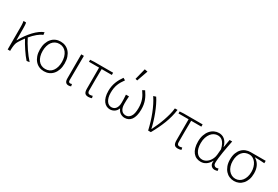

<svg xmlns="http://www.w3.org/2000/svg" viewBox="63 -1787 4091 2829"><g transform="rotate(30 2108.5 -372.5)"><path d="M418 7Q395 -18 370 -51.5Q345 -85 320.5 -121.5Q296 -158 273.5 -195.5Q251 -233 233 -267Q199 -222 168 -172Q148 -143 141.5 -104Q135 -65 134 -23V0H92V-358Q92 -387 91 -419Q90 -451 84 -480H128Q133 -463 134.5 -433Q136 -403 136 -372V-185H140Q170 -239 206 -289Q242 -339 281 -380.5Q320 -422 360 -451Q400 -480 436 -492L441 -449Q399 -433 353.5 -395.5Q308 -358 260 -301Q278 -265 301.5 -225.5Q325 -186 352 -146Q379 -106 408 -68.5Q437 -31 466 0Z M713 12Q668 12 630 -4.5Q592 -21 563.5 -53.5Q535 -86 519 -132.5Q503 -179 503 -239Q503 -300 519 -347Q535 -394 563.5 -426.5Q592 -459 630 -475.5Q668 -492 713 -492Q758 -492 796 -475.5Q834 -459 862.5 -426.5Q891 -394 907 -347Q923 -300 923 -239Q923 -179 907 -132.5Q891 -86 862.5 -53.5Q834 -21 796 -4.5Q758 12 713 12ZM713 -27Q751 -27 781.5 -42Q812 -57 833 -85Q854 -113 865.5 -152Q877 -191 877 -239Q877 -287 865.5 -326.5Q854 -366 833 -394Q812 -422 781.5 -437.5Q751 -453 713 -453Q675 -453 644.5 -437.5Q614 -422 593 -394Q572 -366 560.5 -326.5Q549 -287 549 -239Q549 -191 560.5 -152Q572 -113 593 -85Q614 -57 644.5 -42Q675 -27 713 -27Z M1132 12Q1067 12 1067 -70V-480H1112Q1109 -270 1109 -64Q1109 -45 1117 -36Q1125 -27 1138 -27Q1149 -27 1167 -33L1174 3Q1166 7 1156 9.5Q1146 12 1132 12Z M1469 12Q1426 12 1409 -10.5Q1392 -33 1392 -82V-442H1220V-476L1287 -480H1609V-442H1436Q1434 -348 1434 -257.5Q1434 -167 1434 -76Q1434 -27 1475 -27Q1486 -27 1497.5 -29.5Q1509 -32 1519 -35L1527 1Q1517 5 1501.5 8.5Q1486 12 1469 12Z M1835 12Q1804 12 1776 -2Q1748 -16 1727 -44Q1706 -72 1694 -114.5Q1682 -157 1682 -215Q1682 -258 1689.5 -296Q1697 -334 1710 -367.5Q1723 -401 1740.5 -432Q1758 -463 1779 -492L1817 -470Q1795 -440 1778 -411.5Q1761 -383 1749 -352Q1737 -321 1731 -286Q1725 -251 1725 -208Q1725 -163 1734 -129.5Q1743 -96 1758.5 -73Q1774 -50 1794.5 -38.5Q1815 -27 1838 -27Q1857 -27 1875 -33.5Q1893 -40 1907 -56Q1921 -72 1930 -98.5Q1939 -125 1939 -165Q1939 -193 1938 -225.5Q1937 -258 1934 -295H1986Q1983 -258 1982 -225.5Q1981 -193 1981 -165Q1981 -125 1990 -98.5Q1999 -72 2013.5 -56Q2028 -40 2046.5 -33.5Q2065 -27 2083 -27Q2131 -27 2162.5 -72Q2194 -117 2194 -216Q2194 -257 2188.5 -290.5Q2183 -324 2172.5 -354Q2162 -384 2146 -412Q2130 -440 2108 -472L2147 -492Q2168 -462 2185 -432Q2202 -402 2214.5 -369Q2227 -336 2233.5 -299Q2240 -262 2240 -217Q2240 -158 2228.5 -114.5Q2217 -71 2197 -43Q2177 -15 2148.5 -1.5Q2120 12 2087 12Q2048 12 2014 -9Q1980 -30 1963 -73H1959Q1942 -30 1908.5 -9Q1875 12 1835 12ZM1940 -567 1988 -757 2039 -747 1973 -559Z M2482 0Q2467 -66 2447.5 -131Q2428 -196 2404 -257.5Q2380 -319 2352 -375Q2324 -431 2292 -478L2335 -492Q2363 -450 2389.5 -395.5Q2416 -341 2439 -281.5Q2462 -222 2480.5 -161.5Q2499 -101 2511 -46H2515Q2539 -95 2563 -149.5Q2587 -204 2606.5 -260Q2626 -316 2640.5 -371.5Q2655 -427 2660 -480H2705Q2688 -356 2643 -240Q2598 -124 2528 0Z M2992 12Q2949 12 2932 -10.5Q2915 -33 2915 -82V-442H2743V-476L2810 -480H3132V-442H2959Q2957 -348 2957 -257.5Q2957 -167 2957 -76Q2957 -27 2998 -27Q3009 -27 3020.5 -29.5Q3032 -32 3042 -35L3050 1Q3040 5 3024.5 8.5Q3009 12 2992 12Z M3379 12Q3339 12 3306 -3Q3273 -18 3249 -48Q3225 -78 3212 -123Q3199 -168 3199 -228Q3199 -291 3216 -340Q3233 -389 3262 -423Q3291 -457 3329 -474.5Q3367 -492 3408 -492Q3432 -492 3456 -484.5Q3480 -477 3501 -460Q3522 -443 3539 -415.5Q3556 -388 3565 -348H3568L3591 -480H3635Q3625 -429 3614.5 -374Q3604 -319 3595.5 -265.5Q3587 -212 3581.5 -164Q3576 -116 3576 -80Q3576 -56 3590 -41.5Q3604 -27 3624 -27Q3633 -27 3642 -29.5Q3651 -32 3659 -35L3667 1Q3659 5 3647 8.5Q3635 12 3618 12Q3580 12 3556.5 -15Q3533 -42 3541 -96H3538Q3479 12 3379 12ZM3385 -27Q3413 -27 3440.5 -41Q3468 -55 3489.5 -79.5Q3511 -104 3525 -136Q3539 -168 3542 -204L3550 -298Q3538 -348 3521.5 -378.5Q3505 -409 3486 -425.5Q3467 -442 3447 -447.5Q3427 -453 3409 -453Q3377 -453 3347.5 -438Q3318 -423 3295.5 -394.5Q3273 -366 3259 -324Q3245 -282 3245 -228Q3245 -135 3282 -81Q3319 -27 3385 -27Z M3947 12Q3905 12 3867.5 -4Q3830 -20 3801.5 -51.5Q3773 -83 3756 -129Q3739 -175 3739 -235Q3739 -299 3756.5 -345Q3774 -391 3803 -421Q3832 -451 3870 -465.5Q3908 -480 3949 -480H4205V-439Q4163 -442 4124.5 -444Q4086 -446 4044 -446V-442Q4094 -414 4122 -361Q4150 -308 4150 -232Q4150 -173 4134 -128Q4118 -83 4090 -51.5Q4062 -20 4025.5 -4Q3989 12 3947 12ZM3947 -27Q3981 -27 4010 -41.5Q4039 -56 4060 -83Q4081 -110 4093 -148.5Q4105 -187 4105 -234Q4105 -274 4094.5 -311.5Q4084 -349 4064 -378Q4044 -407 4015 -424Q3986 -441 3949 -441Q3915 -441 3885 -428Q3855 -415 3833 -389Q3811 -363 3798 -324.5Q3785 -286 3785 -235Q3785 -188 3797.5 -149.5Q3810 -111 3832 -84Q3854 -57 3883.5 -42Q3913 -27 3947 -27Z"/></g></svg>

Font: Giro Light
Style: Regular
Weight: 300
Designer: Paul D. Hunt
Foundry: Adobe Systems Incorporated
Version: Version 1.000;PS 1.0;hotconv 1.0.88;makeotf.lib2.5.647800